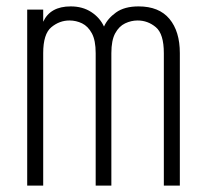

<svg xmlns="http://www.w3.org/2000/svg" viewBox="-20 -580 640 600"><path d="M65 0V-550H115V-512Q137 -560 201 -560Q238 -560 265 -542.5Q292 -525 305 -497Q316 -522 342.5 -541Q369 -560 413 -560Q477 -560 509.5 -521Q542 -482 542 -414V0H492V-414Q492 -474 467 -495Q442 -516 410 -516Q390 -516 371 -507Q352 -498 340 -476Q328 -454 328 -414V0H279V-414Q279 -454 267 -476Q255 -498 236.5 -507Q218 -516 197 -516Q166 -516 140.5 -495Q115 -474 115 -414V0Z"/></svg>

Font: Tiny Thin
Style: Regular
Weight: 100
Monospace: yes
Designer: Philipp Nurullin, Konstantin Bulenkov
Foundry: JetBrains
Version: Version 2.251; ttfautohint (v1.8.4.7-5d5b)